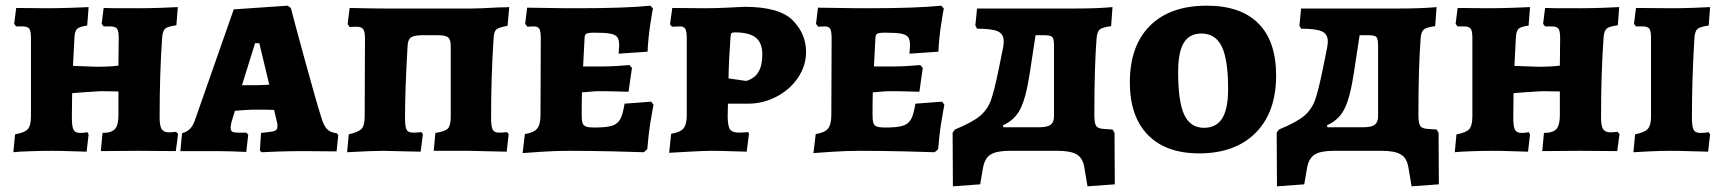

<svg xmlns="http://www.w3.org/2000/svg" viewBox="-20 -531 6065 676"><path d="M33 -58Q67 -64 78 -76.5Q89 -89 89 -122V-398Q89 -422 83 -430Q77 -438 60 -438H37L30 -447L37 -503L141 -502Q184 -502 229.5 -503.5Q275 -505 292 -506L287 -441Q259 -437 251 -429Q243 -421 242 -397L237 -299L319 -296Q369 -296 397 -300L398 -398Q398 -422 392 -430Q386 -438 368 -438H345L338 -447L345 -503Q345 -502 469 -502Q506 -502 548 -503.5Q590 -505 606 -506L601 -442Q571 -438 562 -430.5Q553 -423 551 -400Q542 -276 542 -117Q542 -87 549.5 -76Q557 -65 575 -65Q584 -65 591 -66Q598 -67 600 -67L607 -59L599 1L465 0L335 1L341 -63Q372 -63 384.5 -76.5Q397 -90 397 -125V-209L335 -210Q311 -209 279 -206.5Q247 -204 234 -203L233 -117Q233 -85 239 -74Q245 -63 262 -63Q271 -63 278 -64Q285 -65 287 -66L292 -58L285 3Q270 3 232.5 1.5Q195 0 162 0Q127 0 84 1.5Q41 3 27 5Z M895 -1 899 -63Q928 -66 939 -68Q950 -70 953.5 -74.5Q957 -79 957 -89Q957 -93 956 -97.5Q955 -102 954 -106L945 -144Q923 -145 877 -145Q863 -145 833 -143Q815 -141 807 -141L795 -101Q792 -88 792 -82Q792 -71 797.5 -67.5Q803 -64 821 -64H847L854 -57L847 4Q835 3 799 2Q763 1 721 1H615L621 -62Q637 -66 648 -76.5Q659 -87 666 -107L803 -498L993 -511L1004 -503Q1016 -456 1054.5 -315.5Q1093 -175 1112 -115Q1120 -88 1132 -76Q1144 -64 1166 -62L1171 -55L1165 2L1053 1Q1006 1 960 2.5Q914 4 901 5ZM879 -231Q896 -231 928 -233L893 -379H878L832 -231Z M1208 -58Q1243 -66 1253.5 -78Q1264 -90 1264 -122L1265 -397Q1265 -420 1258.5 -428.5Q1252 -437 1235 -437L1211 -436L1204 -446L1211 -503Q1293 -501 1337 -501H1640Q1670 -501 1738 -505Q1761 -505 1773 -506L1767 -440Q1737 -435 1728 -427.5Q1719 -420 1718 -398Q1709 -262 1709 -117Q1709 -86 1714.5 -75Q1720 -64 1737 -64Q1755 -64 1765 -66L1771 -59L1764 3L1715 2L1633 0H1507L1513 -63Q1547 -68 1557 -78.5Q1567 -89 1567 -120V-368Q1567 -392 1557.5 -399.5Q1548 -407 1522 -407H1468Q1439 -407 1427.5 -399.5Q1416 -392 1415 -369Q1406 -215 1406 -117Q1406 -85 1411.5 -74.5Q1417 -64 1434 -64Q1451 -64 1463 -66L1469 -59L1461 3L1411 2L1331 0Q1289 0 1202 5Z M1828 -59Q1860 -64 1871.5 -78.5Q1883 -93 1883 -127L1884 -396Q1884 -421 1879 -429.5Q1874 -438 1860 -438L1837 -437L1829 -447L1836 -504Q1854 -504 1905.5 -503Q1957 -502 2015 -502Q2184 -502 2270 -511L2279 -501Q2276 -488 2269 -441.5Q2262 -395 2260 -349L2158 -342Q2158 -345 2159 -354Q2160 -363 2160 -372Q2160 -391 2153.5 -400Q2147 -409 2129 -412.5Q2111 -416 2072 -416Q2050 -416 2044 -412Q2038 -408 2038 -394L2033 -297H2104Q2129 -297 2157 -299Q2185 -301 2196 -302L2205 -292L2193 -208Q2183 -208 2153.5 -209Q2124 -210 2092 -210Q2074 -210 2055 -208Q2036 -206 2029 -206Q2028 -172 2028 -129Q2028 -107 2031 -98Q2034 -89 2043 -85.5Q2052 -82 2072 -82Q2114 -82 2134 -88Q2154 -94 2163.5 -111Q2173 -128 2179 -166L2273 -173L2281 -162Q2278 -149 2270.5 -103Q2263 -57 2259 -6L2247 5Q2223 4 2141 2Q2059 0 1985 0Q1934 0 1884 3.5Q1834 7 1820 8Z M2343 -60Q2375 -65 2386.5 -79Q2398 -93 2398 -125V-396Q2398 -420 2393 -429Q2388 -438 2375 -438L2346 -437L2339 -445L2347 -503L2460 -502Q2497 -502 2540.5 -504Q2584 -506 2601 -507Q2724 -507 2771 -459.5Q2818 -412 2818 -348Q2818 -300 2790 -258Q2762 -216 2714.5 -191Q2667 -166 2614 -166H2543L2542 -123Q2542 -88 2550 -76Q2558 -64 2583 -64Q2593 -64 2602 -65Q2611 -66 2614 -66L2617 -60L2609 3Q2594 3 2556 1.5Q2518 0 2485 0Q2460 0 2407 3Q2354 6 2336 7ZM2664 -339Q2664 -380 2641 -398.5Q2618 -417 2567 -417Q2558 -417 2555.5 -414Q2553 -411 2552 -401Q2546 -319 2545 -255L2607 -246Q2636 -254 2650 -277Q2664 -300 2664 -339Z M2852 -59Q2884 -64 2895.5 -78.5Q2907 -93 2907 -127L2908 -396Q2908 -421 2903 -429.5Q2898 -438 2884 -438L2861 -437L2853 -447L2860 -504Q2878 -504 2929.5 -503Q2981 -502 3039 -502Q3208 -502 3294 -511L3303 -501Q3300 -488 3293 -441.5Q3286 -395 3284 -349L3182 -342Q3182 -345 3183 -354Q3184 -363 3184 -372Q3184 -391 3177.5 -400Q3171 -409 3153 -412.5Q3135 -416 3096 -416Q3074 -416 3068 -412Q3062 -408 3062 -394L3057 -297H3128Q3153 -297 3181 -299Q3209 -301 3220 -302L3229 -292L3217 -208Q3207 -208 3177.5 -209Q3148 -210 3116 -210Q3098 -210 3079 -208Q3060 -206 3053 -206Q3052 -172 3052 -129Q3052 -107 3055 -98Q3058 -89 3067 -85.5Q3076 -82 3096 -82Q3138 -82 3158 -88Q3178 -94 3187.5 -111Q3197 -128 3203 -166L3297 -173L3305 -162Q3302 -149 3294.5 -103Q3287 -57 3283 -6L3271 5Q3247 4 3165 2Q3083 0 3009 0Q2958 0 2908 3.5Q2858 7 2844 8Z M3905 118 3809 125 3798 60Q3793 26 3771.5 13Q3750 0 3704 0H3535Q3489 0 3468 13Q3447 26 3441 60L3431 118L3335 125L3334 -64L3342 -75Q3403 -100 3430 -122.5Q3457 -145 3469 -178.5Q3481 -212 3497 -291L3511 -360Q3514 -375 3514 -385Q3514 -411 3493.5 -420.5Q3473 -430 3420 -430L3414 -441L3420 -501H3764Q3845 -501 3897 -506L3892 -439Q3862 -435 3852.5 -427.5Q3843 -420 3841 -398Q3833 -297 3833 -127Q3833 -97 3839.5 -87.5Q3846 -78 3867 -77L3897 -75L3904 -64ZM3691 -371Q3691 -394 3685 -400.5Q3679 -407 3658 -407H3626L3606 -276Q3593 -189 3573 -148.5Q3553 -108 3511 -90L3513 -83H3640Q3668 -83 3679.5 -92Q3691 -101 3691 -122Z M3958 -241Q3958 -370 4029 -440.5Q4100 -511 4229 -511Q4348 -511 4410.5 -448.5Q4473 -386 4473 -265Q4473 -136 4401 -63.5Q4329 9 4202 9Q4085 9 4021.5 -56Q3958 -121 3958 -241ZM4304 -218Q4304 -322 4281.5 -367.5Q4259 -413 4210 -413Q4168 -413 4148 -380.5Q4128 -348 4128 -277Q4128 -173 4149.5 -127Q4171 -81 4219 -81Q4262 -81 4283 -114Q4304 -147 4304 -218Z M5046 118 4950 125 4939 60Q4934 26 4912.5 13Q4891 0 4845 0H4676Q4630 0 4609 13Q4588 26 4582 60L4572 118L4476 125L4475 -64L4483 -75Q4544 -100 4571 -122.5Q4598 -145 4610 -178.5Q4622 -212 4638 -291L4652 -360Q4655 -375 4655 -385Q4655 -411 4634.5 -420.5Q4614 -430 4561 -430L4555 -441L4561 -501H4905Q4986 -501 5038 -506L5033 -439Q5003 -435 4993.5 -427.5Q4984 -420 4982 -398Q4974 -297 4974 -127Q4974 -97 4980.5 -87.5Q4987 -78 5008 -77L5038 -75L5045 -64ZM4832 -371Q4832 -394 4826 -400.5Q4820 -407 4799 -407H4767L4747 -276Q4734 -189 4714 -148.5Q4694 -108 4652 -90L4654 -83H4781Q4809 -83 4820.5 -92Q4832 -101 4832 -122Z M5108 -58Q5142 -64 5153 -76.5Q5164 -89 5164 -122V-398Q5164 -422 5158 -430Q5152 -438 5135 -438H5112L5105 -447L5112 -503L5216 -502Q5259 -502 5304.5 -503.5Q5350 -505 5367 -506L5362 -441Q5334 -437 5326 -429Q5318 -421 5317 -397L5312 -299L5394 -296Q5444 -296 5472 -300L5473 -398Q5473 -422 5467 -430Q5461 -438 5443 -438H5420L5413 -447L5420 -503Q5420 -502 5544 -502Q5581 -502 5623 -503.5Q5665 -505 5681 -506L5676 -442Q5646 -438 5637 -430.5Q5628 -423 5626 -400Q5617 -276 5617 -117Q5617 -87 5624.5 -76Q5632 -65 5650 -65Q5659 -65 5666 -66Q5673 -67 5675 -67L5682 -59L5674 1L5540 0L5410 1L5416 -63Q5447 -63 5459.5 -76.5Q5472 -90 5472 -125V-209L5410 -210Q5386 -209 5354 -206.5Q5322 -204 5309 -203L5308 -117Q5308 -85 5314 -74Q5320 -63 5337 -63Q5346 -63 5353 -64Q5360 -65 5362 -66L5367 -58L5360 3Q5345 3 5307.5 1.5Q5270 0 5237 0Q5202 0 5159 1.5Q5116 3 5102 5Z M5737 -58Q5771 -65 5782 -77.5Q5793 -90 5793 -122V-398Q5793 -422 5787 -430Q5781 -438 5764 -438H5740L5733 -447L5740 -503L5867 -502Q5903 -502 5944 -503.5Q5985 -505 6001 -506L5996 -441Q5966 -437 5957 -429.5Q5948 -422 5946 -400Q5937 -260 5937 -117Q5937 -85 5943 -74Q5949 -63 5966 -63Q5977 -63 5985 -64Q5993 -65 5995 -66L6001 -58L5994 3Q5978 3 5937 1.5Q5896 0 5860 0Q5829 0 5786.5 2Q5744 4 5731 5Z"/></svg>

Font: Alegreya SC ExtraBold
Style: Regular
Weight: 800
Designer: Juan Pablo del Peral
Foundry: Huerta Tipografica
Version: Version 2.007; ttfautohint (v1.6)